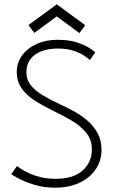

<svg xmlns="http://www.w3.org/2000/svg" viewBox="-20 -856 546 888"><path d="M246 -672Q300 -672 337.5 -659.2Q375 -646.5 396.2 -632.2Q417.5 -618 420.5 -614L396 -578.5Q388.5 -585.5 370 -598Q351.5 -610.5 321.2 -621Q291 -631.5 248.5 -631.5Q180 -631.5 141 -602.2Q102 -573 102 -522Q102 -487.5 122.5 -461.8Q143 -436 178 -415.2Q213 -394.5 256 -374.5Q288.5 -359.5 322.5 -341Q356.5 -322.5 385.2 -297.5Q414 -272.5 431.8 -239.5Q449.5 -206.5 449.5 -163Q449.5 -125 434.2 -93.2Q419 -61.5 390.8 -37.8Q362.5 -14 323.2 -1Q284 12 236 12Q180.5 12 135.2 -2.5Q90 -17 62.2 -32.5Q34.5 -48 32 -50.5L58.5 -88Q65 -83 80 -73.2Q95 -63.5 117.8 -53.2Q140.5 -43 170.8 -36Q201 -29 238 -29Q320 -29 362.5 -67.8Q405 -106.5 405 -165Q405 -211 377.8 -243.2Q350.5 -275.5 308.8 -299.8Q267 -324 223 -345Q177 -367.5 139.5 -391.8Q102 -416 79.8 -447.8Q57.5 -479.5 57.5 -523.5Q57.5 -566 82.2 -599.8Q107 -633.5 149.8 -652.8Q192.5 -672 246 -672ZM138.5 -704 111.5 -740 242.5 -836 374 -739.5 347.5 -703 242.5 -780Z"/></svg>

Font: League Spartan Thin ExtraLight
Style: Regular
Weight: 250
Version: Version 2.002